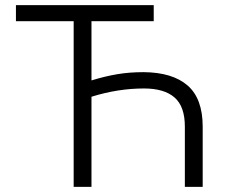

<svg xmlns="http://www.w3.org/2000/svg" viewBox="-20 -727 894 747"><path d="M578.1 -644.5H335.9V-414.1Q388.2 -430.2 435.5 -438.2Q482.9 -446.3 539.1 -446.3Q651.4 -445.3 710 -394.3Q768.6 -343.3 768.6 -234.4V0H699.2V-234.4Q699.2 -313 658.9 -347.9Q618.7 -382.8 540 -382.8Q439 -382.8 335.9 -350.6V0H266.6V-644.5H42V-707H578.1Z"/></svg>

Font: Pretendard Light
Style: Regular
Weight: 300
Designer: Base glyphs from Inter by Rasmus Andersson; Hangeul glyphs from Noto Sans CJK(Source Han Sans) by Jang Soo-young and Kan
Foundry: Kil Hyung-jin
Version: Version 1.309